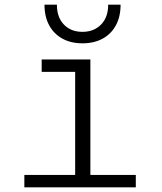

<svg xmlns="http://www.w3.org/2000/svg" viewBox="-20 -800 690 820"><path d="M301 0V-546H366V0ZM84 0V-53H560V0ZM158 -493V-546H333V-493ZM332 -615Q283 -615 246.5 -635Q210 -655 190 -692Q170 -729 170 -780H223Q223 -726 253 -695Q283 -664 332 -664Q381 -664 411.5 -695Q442 -726 442 -780H495Q495 -729 475 -692Q455 -655 418.5 -635Q382 -615 332 -615Z"/></svg>

Font: Azeret Mono Thin ExtraLight
Style: Regular
Weight: 250
Version: Version 1.002